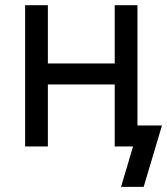

<svg xmlns="http://www.w3.org/2000/svg" viewBox="-20 -566 646 742"><path d="M443.4 -320.8V-239.7H144V-320.8ZM165 -545.9V0H77.1V-545.9ZM511.2 -545.9V0H423.3V-545.9ZM447.8 156.2 494.1 0H462.4V-81.1H606L535.2 156.2Z"/></svg>

Font: Inter Variable
Style: Regular
Weight: 400
Designer: Rasmus Andersson
Foundry: rsms
Version: Version 4.001;git-9221beed3